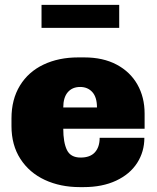

<svg xmlns="http://www.w3.org/2000/svg" viewBox="-20 -756 641 786"><path d="M572 -291V-229H239Q239 -173 254 -142Q269 -111 310 -111Q349 -111 368.5 -132.5Q388 -154 388 -192H571Q571 -135 541.5 -89Q512 -43 455.5 -16.5Q399 10 322 10H307Q227 10 163.5 -19.5Q100 -49 63.5 -105.5Q27 -162 27 -240V-271Q27 -349 61.5 -405.5Q96 -462 158 -491.5Q220 -521 300 -521H325Q402 -521 457.5 -491.5Q513 -462 542.5 -410Q572 -358 572 -291ZM239 -316H377Q377 -358 358 -379Q339 -400 308 -400Q276 -400 257.5 -378.5Q239 -357 239 -316ZM468 -736V-642H150V-736Z"/></svg>

Font: Chivo Black
Style: Regular
Weight: 900
Designer: Hector Gatti
Foundry: Omnibus-Type
Version: Version 1.007